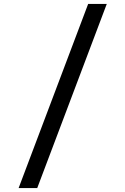

<svg xmlns="http://www.w3.org/2000/svg" viewBox="-20 -850 640 980"><path d="M170 110H75L430 -830H525Z"/></svg>

Font: JetBrains Mono
Style: Regular
Weight: 400
Monospace: yes
Designer: Philipp Nurullin, Konstantin Bulenkov
Foundry: JetBrains
Version: Version 2.001;December 29, 2023;FontCreator 11.5.0.2427 32-b